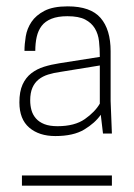

<svg xmlns="http://www.w3.org/2000/svg" viewBox="-20 -808 421 604"><path d="M154 -380Q103 -380 72 -406.5Q41 -433 41 -486Q41 -520 51 -542Q61 -564 78.5 -577.5Q96 -591 118.5 -598Q141 -605 167 -609L294 -629Q294 -655 291.5 -678Q289 -701 278.5 -718.5Q268 -736 248 -746.5Q228 -757 192 -757Q162 -757 142 -749Q122 -741 111 -726.5Q100 -712 95.5 -692Q91 -672 91 -648H57Q57 -669 61 -693.5Q65 -718 79 -739Q93 -760 120 -774Q147 -788 193 -788Q265 -788 296.5 -751.5Q328 -715 328 -647V-490L332 -388H304L297 -447Q279 -421 245 -400.5Q211 -380 154 -380ZM161 -411Q215 -411 247 -433.5Q279 -456 294 -482V-602L171 -582Q149 -579 131.5 -573.5Q114 -568 101.5 -558Q89 -548 82 -532Q75 -516 75 -492Q75 -476 79 -461.5Q83 -447 93 -435.5Q103 -424 119.5 -417.5Q136 -411 161 -411ZM332 -224H49V-256H332Z"/></svg>

Font: Tanohe Sans ExtraLight
Style: Regular
Weight: 250
Designer: Village Type and Design LLC & Cristiano Sobral
Foundry: Cooper Hewitt Smithsonian Design Museum
Version: Version 1.00;September 29, 2021;FontCreator 13.0.0.2655 64-b